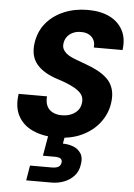

<svg xmlns="http://www.w3.org/2000/svg" viewBox="-63 -759 746 1071"><g transform="rotate(5 310.0 -223.5)"><path d="M270 12Q195 12 139 -13.5Q83 -39 56.5 -89Q30 -139 41 -212H200Q197 -182 206.5 -160Q216 -138 238 -126Q260 -114 291 -114Q319 -114 341.5 -123Q364 -132 379 -149Q394 -166 397 -191Q400 -209 395 -224Q390 -239 377 -251.5Q364 -264 345 -274.5Q326 -285 302.5 -294.5Q279 -304 253 -312Q170 -338 132 -384Q94 -430 105 -504Q115 -570 154 -616Q193 -662 253 -687Q313 -712 385 -712Q457 -712 507 -687.5Q557 -663 581.5 -617Q606 -571 597 -506H436Q439 -529 430.5 -547Q422 -565 404 -575.5Q386 -586 361 -586Q337 -587 317 -579Q297 -571 283.5 -555.5Q270 -540 266 -517Q263 -498 268.5 -485Q274 -472 285.5 -461.5Q297 -451 314.5 -442.5Q332 -434 353.5 -426.5Q375 -419 398 -410Q435 -397 467 -380Q499 -363 522.5 -340Q546 -317 556 -283Q566 -249 559 -203Q550 -144 512.5 -95Q475 -46 413.5 -17Q352 12 270 12ZM125 265 139 181H260Q284 181 297 174Q310 167 313 149Q315 133 304.5 126.5Q294 120 272 120H206L228 -7H320L311 43Q342 43 369.5 53.5Q397 64 412.5 88Q428 112 421 150Q416 189 392.5 214.5Q369 240 336 252.5Q303 265 267 265Z"/></g></svg>

Font: DM Sans 10pt Black
Style: Italic
Weight: 900
Italic angle: -10°
Version: Version 4.004;gftools[0.9.30]